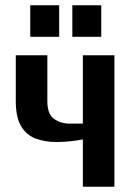

<svg xmlns="http://www.w3.org/2000/svg" viewBox="-20 -710 520 730"><path d="M295 0V-180Q276 -176 248.5 -173Q221 -170 195 -170Q153 -170 117.5 -182.5Q82 -195 61 -229Q40 -263 40 -325V-500H160V-325Q160 -276 185.5 -258Q211 -240 245 -240H295V-500H415V0ZM255 -570V-690H365V-570ZM95 -570V-690H205V-570Z"/></svg>

Font: Cuprum
Style: Regular
Weight: 400
Designer: Jovanny Lemonad
Foundry: Jovanny Lemonad
Version: Version 3.000